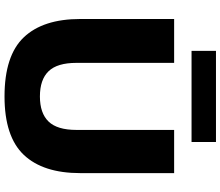

<svg xmlns="http://www.w3.org/2000/svg" viewBox="-83 -882 975 849"><g transform="rotate(90 404.5 -457.5)"><path d="M406.5 10Q226 10 145 -75.2Q64 -160.5 64 -325V-740H258V-308Q258 -223 295 -184.8Q332 -146.5 406.5 -146.5Q480.5 -146.5 517.5 -184.8Q554.5 -223 554.5 -308V-740H745.5V-325Q745.5 -160.5 664.8 -75.2Q584 10 406.5 10ZM205 -817V-925H608V-817Z"/></g></svg>

Font: Encode Sans Semi Expanded ExtraBold
Style: Regular
Weight: 800
Width: 6
Designer: Multiple Designers
Foundry: Impallari Type
Version: Version 3.000; ttfautohint (v1.8.3) -l 8 -r 50 -G 200 -x 14 